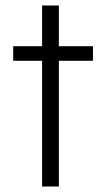

<svg xmlns="http://www.w3.org/2000/svg" viewBox="-20 -678 385 698"><path d="M133 0V-457H28V-510H133V-658H194V-510H318V-457H194V0Z"/></svg>

Font: Saira Light
Style: Regular
Weight: 300
Designer: Hector Gatti with collaboration of the Omnibus-Type team
Foundry: Omnibus-Type
Version: Version 1.100; ttfautohint (v1.8.3)